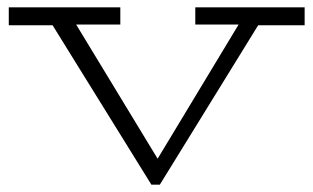

<svg xmlns="http://www.w3.org/2000/svg" viewBox="-20 -491 857 525"><path d="M394 14 107 -449H173L411 -57L647 -448H702L417 14ZM4 -422V-471H309V-424H158L143 -422ZM514 -424V-471H813V-422H666L652 -424Z"/></svg>

Font: BioRhyme SemiExpanded Light
Style: Regular
Weight: 300
Width: 6
Designer: Aoife Mooney
Foundry: Aoife Mooney Type
Version: Version 1.600;gftools[0.9.33]